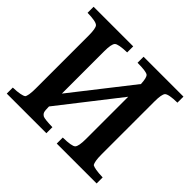

<svg xmlns="http://www.w3.org/2000/svg" viewBox="-157 -849 1035 1035"><g transform="rotate(45 361.0 -331.0)"><path d="M486 -548Q484 -594 472 -605Q458 -616 392 -616V-662H696V-616Q630 -615 616 -601Q604 -587 604 -533V-130Q604 -101 607 -84Q610 -67 615 -59Q623 -54 643 -50.5Q663 -47 696 -46V0H392V-46Q460 -47 473 -60Q486 -73 486 -130V-451L221 -112Q221 -81 225 -70.5Q229 -60 240 -54H239Q255 -47 313 -46V0H11V-46Q44 -47 64 -51Q84 -55 90 -60V-59Q102 -72 102 -130V-533Q102 -589 90 -601Q76 -615 11 -616V-662H313V-616Q246 -614 234 -601Q221 -588 221 -533V-210Z"/></g></svg>

Font: New Athena Unicode
Style: Bold
Weight: 700
Designer: J. Rusten 1997; rev. by R. Hancock 2001, 2002, rev. by D. Mastronarde 2002-2021
Foundry: Society for Classical Studies (formerly American Philological Association)
Version: Version 5.008